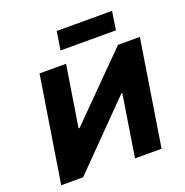

<svg xmlns="http://www.w3.org/2000/svg" viewBox="-157 -1060 1159 1203"><g transform="rotate(-20 422.5 -459.0)"><path d="M47 0 159 -705H336L271 -298H278L682 -705H828L716 0H539L604 -411H597L193 0ZM332 -795 351 -918H720L701 -795Z"/></g></svg>

Font: Nunito Sans 6pt Black
Style: Italic
Weight: 900
Italic angle: -9°
Version: Version 3.101;gftools[0.9.27]